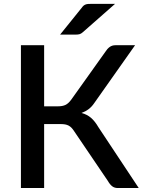

<svg xmlns="http://www.w3.org/2000/svg" viewBox="-20 -948 724 968"><path d="M679.5 0H574Q557 0 545.5 -9Q534 -18 524 -35.5L353.5 -287Q347 -297 340.5 -303.8Q334 -310.5 326 -314.8Q318 -319 308 -320.8Q298 -322.5 285.5 -322.5H202.5V0H85.5V-720H202.5V-412H273Q295 -412 310 -419Q325 -426 339.5 -446L512 -688Q520.5 -702 532.8 -711Q545 -720 562 -720H661L455 -428Q442.5 -409.5 426.5 -397.5Q410.5 -385.5 391 -378.5Q419 -371 438.8 -354Q458.5 -337 476 -307ZM560 -928.5 397.5 -785.5Q388.5 -777.5 380.5 -775.5Q372.5 -773.5 360.5 -773.5H283L393 -910Q397.5 -916.5 402 -920Q406.5 -923.5 412 -925.5Q417.5 -927.5 424.2 -928Q431 -928.5 440 -928.5Z"/></svg>

Font: Lato SemiBold
Style: Regular
Weight: 600
Designer: Lukasz Dziedzic with Adam Twardoch and Botio Nikoltchev
Foundry: tyPoland Lukasz Dziedzic
Version: Version 2.015; 2015-08-06; http://www.latofonts.com/